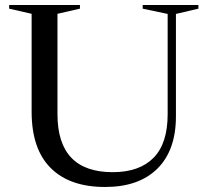

<svg xmlns="http://www.w3.org/2000/svg" viewBox="-20 -735 829 765"><path d="M648 -280V-679.5L548.5 -700.5V-715H770.5V-700.5L681 -679.5V-271.5Q681 -136.5 607.2 -63.2Q533.5 10 398.5 10Q257.5 10 181.8 -65.8Q106 -141.5 106 -290V-680L16.5 -700.5V-715H298.5V-700.5L209 -680V-280Q209 -49 429 -49Q535 -49 591.5 -106Q648 -163 648 -280Z"/></svg>

Font: Newsreader Display
Style: Regular
Weight: 400
Designer: Hugues Gentile
Foundry: Production Type
Version: Version 1.001